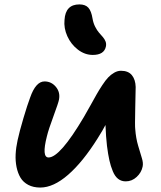

<svg xmlns="http://www.w3.org/2000/svg" viewBox="-20 -824 723 863"><path d="M397 -577.1Q361.3 -577.1 330.3 -600.8Q299.3 -624.5 282.7 -661.1Q266.1 -697.8 270 -734.9Q274.4 -804.2 336.9 -804.2Q363.8 -804.2 377.2 -789.3Q390.6 -774.4 396 -740.2Q399.4 -720.2 407.7 -703.9Q416 -687.5 425 -677.2Q434.1 -667 442.1 -657.7Q450.2 -648.4 454.3 -637.9Q458.5 -627.4 456.1 -615.2Q448.2 -577.1 397 -577.1ZM161.1 19Q129.9 19 107.2 7.1Q84.5 -4.9 72.3 -25.1Q60.1 -45.4 54.4 -73Q48.8 -100.6 50.3 -130.6Q51.8 -160.6 59.1 -193.8Q67.4 -232.4 85.4 -293.2Q103.5 -354 115.2 -384.8Q140.6 -458 180.2 -458Q210.9 -458 231.2 -433.6Q251.5 -409.2 245.1 -376Q242.7 -362.3 220.5 -302.2Q198.2 -242.2 190.9 -211.9Q166.5 -116.2 198.2 -116.2Q249.5 -116.2 356.9 -297.9Q368.7 -317.9 386.2 -349.6Q403.8 -381.3 414.3 -399.9Q424.8 -418.5 439.7 -441.2Q454.6 -463.9 466.6 -476.3Q478.5 -488.8 493.4 -497.3Q508.3 -505.9 523.9 -505.9Q556.6 -505.9 572.8 -486.1Q588.9 -466.3 589.8 -433.1Q589.8 -423.3 587.9 -339.4Q585.9 -255.4 587.9 -243.2Q590.8 -203.1 601.1 -168.5Q611.3 -133.8 617.9 -112.5Q624.5 -91.3 621.1 -75.2Q615.7 -48.3 594.2 -28.6Q572.8 -8.8 544.9 -8.8Q525.4 -8.8 511 -20Q496.6 -31.2 487.1 -54.2Q477.5 -77.1 471.7 -103.3Q465.8 -129.4 460.9 -168Q456.1 -208.5 454.1 -262.2Q442.9 -240.2 418.9 -202.1Q352.5 -96.2 286.4 -38.6Q220.2 19 161.1 19Z"/></svg>

Font: Shantell Sans Irregular
Style: Italic
Weight: 600
Italic angle: -11.31°
Designer: Stephen Nixon, Anya Danilova, Shantell Martin
Foundry: Arrow Type
Version: Version 1.006;[9816181b4]